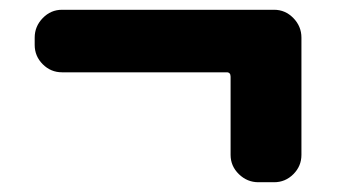

<svg xmlns="http://www.w3.org/2000/svg" viewBox="-20 -500 718 393"><path d="M107 -352Q84 -352 67.5 -368.5Q51 -385 51 -408V-423Q51 -446 67.5 -463Q84 -480 107 -480H541Q564 -480 580.5 -463Q597 -446 597 -423V-183Q597 -160 580.5 -143.5Q564 -127 541 -127H509Q486 -127 469 -143.5Q452 -160 452 -183V-343Q452 -352 444 -352Z"/></svg>

Font: Rounded Mplus 1c ExtraBold
Style: Regular
Weight: 800
Version: Version 1.059.20150529